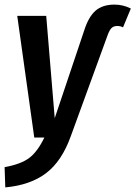

<svg xmlns="http://www.w3.org/2000/svg" viewBox="-36 -598 589 835"><path d="M-16 129Q55 116 91 89Q127 62 157 0H113L39 -529H165L202 -84L330 -465Q349 -525 379.5 -551.5Q410 -578 462 -578Q499 -578 533 -561L499 -479Q488 -485 474 -485Q458 -485 449 -476Q440 -467 432 -445L272 -6Q233 103 164.5 155Q96 207 -13 217Z"/></svg>

Font: Fira Sans Condensed Medium
Style: Italic
Weight: 500
Width: 3
Italic angle: -8°
Designer: bBox Type GmbH & Carrois Corporate GbR & Edenspiekermann AG
Foundry: bBox Type GmbH & Carrois Corporate GbR & Edenspiekermann AG
Version: Version 4.301